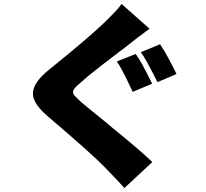

<svg xmlns="http://www.w3.org/2000/svg" viewBox="-20 -856 1040 968"><path d="M747 -434 649 -393 637 -418Q593 -513 569 -546L664 -584Q692 -547 747 -434ZM870 -483 774 -442 757 -475Q713 -562 690 -593L787 -633Q808 -602 831.5 -558Q855 -514 870 -483ZM635 -636Q620 -624 607 -614Q594 -604 583 -596Q566 -583 495.5 -529Q425 -475 385 -438Q359 -417 352 -404Q348 -396 348 -392Q348 -383 355.5 -374.5Q363 -366 386 -344Q432 -305 513 -240L544 -214Q689 -96 748 -39L607 92Q575 56 558 39L509 -12Q446 -78 219 -271Q168 -315 153 -352Q146 -367 146 -385Q146 -440 229 -506Q421 -661 505 -741Q524 -760 524 -760Q577 -812 593 -836L734 -711Q665 -661 635 -636Z"/></svg>

Font: Merged Yaku Han JP Black
Style: Regular
Weight: 900
Designer: Ryoko NISHIZUKA 西塚涼子 (kana, bopomofo & ideographs); Paul D. Hunt (Latin, Greek & Cyrillic); Sandoll Communications 산돌커뮤니
Foundry: Adobe
Version: Version 2.004